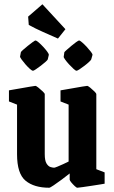

<svg xmlns="http://www.w3.org/2000/svg" viewBox="-20 -870 534 901"><path d="M211 11Q140 11 100 -22Q60 -55 60 -146V-379L22 -394V-446Q22 -446 39 -449Q56 -452 79.5 -456Q103 -460 122.5 -463.5Q142 -467 146 -467Q150 -467 160.5 -458.5Q171 -450 180.5 -441Q190 -432 190 -428V-147Q190 -116 198.5 -102.5Q207 -89 217.5 -86Q228 -83 234 -83Q237 -83 249.5 -88Q262 -93 277 -100Q292 -107 302 -112V-379L264 -394V-446Q264 -446 281.5 -449Q299 -452 322 -456Q345 -460 365 -463.5Q385 -467 389 -467Q393 -467 403.5 -458.5Q414 -450 423 -441Q432 -432 432 -428V-76L471 -61V-8Q471 -8 453.5 -5Q436 -2 412 1.5Q388 5 368 8Q348 11 343 11Q339 11 330.5 3Q322 -5 314.5 -14Q307 -23 307 -27V-56Q291 -43 270 -27.5Q249 -12 232 -0.5Q215 11 211 11ZM252 -689Q218 -704 182 -720Q146 -736 115 -753L112 -792L179 -850L287 -733ZM282 -625Q283 -627 292.5 -635.5Q302 -644 314.5 -654.5Q327 -665 337.5 -672.5Q348 -680 351 -680Q355 -680 365.5 -671Q376 -662 387.5 -649.5Q399 -637 407 -626.5Q415 -616 414 -612L408 -591Q407 -588 398 -579.5Q389 -571 376.5 -561.5Q364 -552 353.5 -545Q343 -538 339 -538Q335 -538 325 -547Q315 -556 304 -568Q293 -580 285.5 -590.5Q278 -601 279 -604ZM78 -625Q78 -627 87.5 -635.5Q97 -644 110 -654.5Q123 -665 133.5 -672.5Q144 -680 146 -680Q151 -680 161.5 -671Q172 -662 183.5 -649.5Q195 -637 202.5 -626.5Q210 -616 209 -612L204 -591Q203 -588 193.5 -579.5Q184 -571 171.5 -561.5Q159 -552 148.5 -545Q138 -538 135 -538Q130 -538 120 -547Q110 -556 99.5 -568Q89 -580 81.5 -590.5Q74 -601 74 -604Z"/></svg>

Font: Grenze Gotisch
Style: Bold
Weight: 700
Designer: Renata Polastri
Foundry: Omnibus-Type
Version: Version 1.001